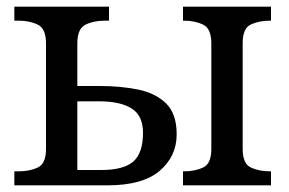

<svg xmlns="http://www.w3.org/2000/svg" viewBox="-20 -556 866 576"><path d="M23 0V-42H36Q69 -42 93.5 -53.5Q118 -65 118 -109V-426Q118 -470 93.5 -482Q69 -494 36 -494H23V-536H307V-494H294Q261 -494 236.5 -482Q212 -470 212 -426V-298H279Q341 -298 393.5 -287.5Q446 -277 478 -246Q510 -215 510 -153Q510 -87 459 -43.5Q408 0 303 0ZM529 0V-42H532Q565 -42 589.5 -53.5Q614 -65 614 -109V-426Q614 -470 589.5 -482Q565 -494 532 -494H529V-536H793V-494H790Q757 -494 732.5 -482.5Q708 -471 708 -427V-109Q708 -65 732.5 -53.5Q757 -42 790 -42H793V0ZM284 -46Q351 -46 380 -71.5Q409 -97 409 -158Q409 -209 375 -230.5Q341 -252 278 -252H212V-46Z"/></svg>

Font: NotoSerif-Regular
Style: Regular
Weight: 400
Designer: Monotype Design Team
Foundry: Monotype Imaging Inc.
Version: Version 2.007; ttfautohint (v1.8) -l 8 -r 50 -G 200 -x 14 -D